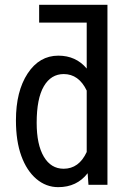

<svg xmlns="http://www.w3.org/2000/svg" viewBox="-20 -770 536 800"><path d="M46.4 -268.6Q46.4 -389.6 95.2 -463.9Q144 -538.1 223.1 -538.1Q296.4 -538.1 341.3 -484.4V-675.8H143.1V-750H427.7V0H348.6L345.2 -48.3Q300.3 9.8 222.7 9.8Q171.9 9.8 131.6 -24.4Q91.3 -58.6 68.8 -120.4Q46.4 -182.1 46.4 -268.6ZM132.8 -258.3Q132.8 -167.5 162.6 -117.2Q192.4 -66.9 245.1 -66.9Q309.1 -66.9 341.3 -136.7V-392.6Q308.1 -461.4 245.6 -461.4Q192.4 -461.4 162.6 -410.4Q132.8 -359.4 132.8 -258.3Z"/></svg>

Font: Roboto Condensed
Style: Regular
Weight: 400
Designer: Google
Version: Version 2.001047; 2015